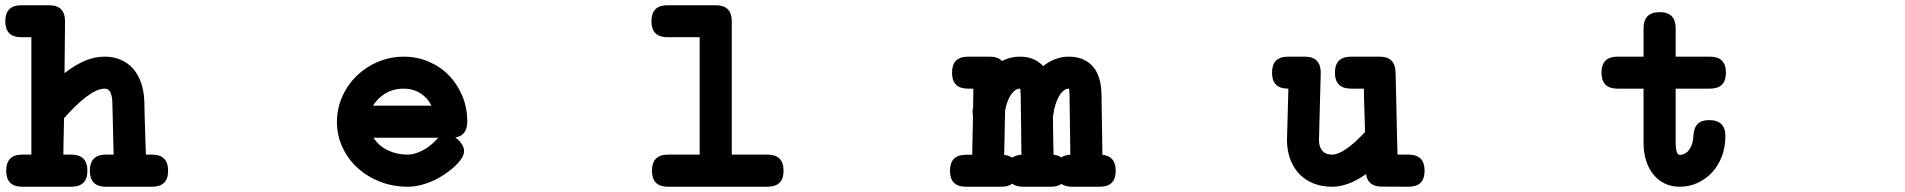

<svg xmlns="http://www.w3.org/2000/svg" viewBox="-30 -667 7274 733"><path d="M51.3 -524.9Q-9.8 -524.9 -9.8 -585.9Q-9.8 -647 51.3 -647H157.7Q218.3 -647 218.3 -585.4L216.3 -387.7Q255.9 -418.9 293.7 -434.8Q331.5 -450.7 369.6 -450.7Q402.8 -450.7 430.2 -439.2Q457.5 -427.7 477.1 -406Q496.6 -384.3 508.1 -352.5Q519.5 -320.8 521 -280.3Q521.5 -252 522.2 -227.3Q522.9 -202.6 523.7 -178.7Q524.4 -154.8 525.1 -129.9Q525.9 -105 526.9 -76.7H550.3Q611.8 -76.7 611.8 -15.1Q611.8 45.9 550.3 45.9H374Q313 45.9 313 -15.1Q313 -76.7 374 -76.7H403.8Q402.8 -127 401.4 -176.8Q399.9 -226.6 398.9 -276.9Q397.9 -300.8 391.4 -314.7Q384.8 -328.6 369.6 -328.6Q353.5 -328.6 335.2 -319.8Q316.9 -311 297.4 -295.9Q277.8 -280.8 256.8 -260.3Q235.8 -239.7 214.4 -215.8Q214.4 -197.3 213.9 -180.7Q213.4 -164.1 213.1 -147.7Q212.9 -131.3 212.4 -114.3Q211.9 -97.2 211.9 -76.7H242.2Q303.7 -76.7 303.7 -15.1Q303.7 45.9 242.2 45.9H54.7Q-6.3 45.9 -6.3 -15.1Q-6.3 -76.7 54.7 -76.7H89.8V-524.9Z M1633.8 -131.3Q1638.2 -136.7 1643.6 -141.1H1396.5Q1415 -110.4 1450 -93.5Q1484.9 -76.7 1526.9 -76.7Q1550.3 -76.7 1579.8 -90.8Q1609.4 -105 1634.3 -131.8ZM1753.9 -202.6Q1753.9 -149.4 1708 -142.1Q1721.7 -132.8 1731.7 -118.7Q1741.7 -104.5 1741.7 -90.8Q1741.7 -74.7 1729.5 -58.1Q1717.3 -41.5 1700.2 -26.6Q1683.1 -11.7 1664.1 0.5Q1645 12.7 1631.3 19.5Q1574.7 45.9 1526.9 45.9Q1470.2 45.9 1420.9 26.6Q1371.6 7.3 1335 -26.1Q1298.3 -59.6 1277.3 -105Q1256.3 -150.4 1256.3 -202.6Q1256.3 -236.3 1265.6 -267.8Q1274.9 -299.3 1291.5 -326.9Q1308.1 -354.5 1331.5 -377.2Q1355 -399.9 1383.3 -416.3Q1411.6 -432.6 1444.1 -441.7Q1476.6 -450.7 1511.2 -450.7Q1562.5 -450.7 1606.9 -431.6Q1651.4 -412.6 1683.8 -379.2Q1716.3 -345.7 1735.1 -300.5Q1753.9 -255.4 1753.9 -202.6ZM1416.5 -291.5Q1409.7 -284.7 1404.3 -278.1Q1398.9 -271.5 1394.5 -263.7H1617.2Q1601.6 -294.4 1574 -311.5Q1546.4 -328.6 1511.2 -328.6Q1454.6 -328.6 1416.5 -291Z M2518.1 -524.9Q2457 -524.9 2457 -585.9Q2457 -647 2518.1 -647H2702.6Q2763.7 -647 2763.7 -585.9V-76.7H2899.9Q2961.4 -76.7 2961.4 -15.1Q2961.4 45.9 2899.9 45.9H2520Q2459 45.9 2459 -15.1Q2459 -76.7 2520 -76.7H2641.1V-524.9Z M3803.7 -75.7Q3823.2 -73.2 3834.5 -64.9Q3847.2 -74.7 3869.6 -76.2Q3868.7 -132.3 3868.2 -188.7Q3867.7 -245.1 3866.7 -301.3Q3866.2 -315.9 3865.7 -322.3Q3865.2 -328.6 3863.8 -328.6Q3845.7 -328.6 3829.8 -305.7Q3814 -282.7 3807.1 -244.1Q3806.2 -203.1 3805.4 -160.2Q3804.7 -117.2 3803.7 -75.7ZM3992.2 -76.2Q4010.3 -74.2 4022 -65.9Q4035.2 -75.7 4056.2 -76.2Q4055.2 -132.3 4054.7 -188.7Q4054.2 -245.1 4053.2 -301.3Q4052.7 -315.9 4052.2 -322.3Q4051.8 -328.6 4050.3 -328.6Q4040.5 -328.6 4031 -321.3Q4021.5 -314 4013.7 -300.8Q4005.9 -287.6 4000 -269.5Q3994.1 -251.5 3991.2 -230.5Q3990.7 -228 3990.7 -226.1Q3990.7 -224.1 3989.7 -222.7Q3990.2 -186 3990.7 -149.4Q3991.2 -112.8 3992.2 -76.2ZM3665.5 -328.6Q3604.5 -328.6 3604.5 -389.6Q3604.5 -450.7 3665.5 -450.7H3748.5Q3779.8 -450.7 3795.4 -434.1Q3826.7 -450.7 3863.8 -450.7Q3919.4 -450.7 3952.6 -414.6Q3973.6 -431.6 3998.5 -441.2Q4023.4 -450.7 4050.3 -450.7Q4107.9 -450.7 4141.1 -414.6Q4174.3 -378.4 4175.3 -303.2L4178.7 -76.2Q4229.5 -70.8 4229.5 -15.1Q4229.5 45.9 4168.5 45.9H4063Q4038.1 45.9 4022 35.2Q4006.8 45.9 3981.9 45.9H3876.5Q3849.6 45.9 3834.5 34.2Q3819.8 45.9 3793 45.9H3657.7Q3596.7 45.9 3596.7 -15.1Q3596.7 -76.2 3657.7 -76.2H3681.6Q3682.6 -114.3 3683.1 -150.1Q3683.6 -186 3684.6 -225.1Q3683.1 -231 3683.1 -238.8Q3683.1 -243.7 3683.3 -247.6Q3683.6 -251.5 3685.1 -256.8Q3685.1 -268.6 3685.3 -276.6Q3685.5 -284.7 3685.5 -292Q3685.5 -299.3 3685.8 -307.6Q3686 -315.9 3686 -328.6Z M4887.2 -328.6Q4826.2 -328.6 4826.2 -389.6Q4826.2 -450.7 4887.2 -450.7H4951.2Q5012.2 -450.7 5012.2 -389.2L5005.4 -130.9Q5006.3 -103.5 5019.3 -90.1Q5032.2 -76.7 5055.7 -76.7Q5100.1 -76.7 5181.2 -162.6Q5180.7 -185.5 5180.2 -205.3Q5179.7 -225.1 5179 -244.4Q5178.2 -263.7 5177.7 -283.9Q5177.2 -304.2 5176.8 -328.6H5127.9Q5066.4 -328.6 5066.4 -389.6Q5066.4 -450.7 5127.9 -450.7H5236.8Q5296.9 -450.7 5297.9 -390.1Q5298.8 -347.7 5299.8 -309.3Q5300.8 -271 5301.5 -233.4Q5302.2 -195.8 5303.2 -157.5Q5304.2 -119.1 5305.2 -76.7H5347.7Q5408.7 -76.7 5408.7 -15.1Q5408.7 45.9 5347.7 45.9L5245.1 45.4Q5191.9 45.4 5185.1 -2.4Q5149.4 22.9 5117.2 34.4Q5085 45.9 5055.7 45.9Q5017.1 45.9 4985.6 33.7Q4954.1 21.5 4931.6 -1.5Q4909.2 -24.4 4896.5 -57.1Q4883.8 -89.8 4883.3 -130.9L4888.7 -328.6Z M6145 -328.6Q6084 -328.6 6084 -389.6Q6084 -450.7 6145 -450.7H6244.6V-559.1Q6244.6 -620.6 6306.2 -620.6Q6367.2 -620.6 6367.2 -559.1V-450.7H6498Q6559.1 -450.7 6559.1 -389.6Q6559.1 -328.6 6498 -328.6H6367.2V-121.6Q6367.2 -101.1 6371.1 -88.4Q6375 -75.7 6382.3 -75.7Q6394 -75.7 6403.6 -81.3Q6413.1 -86.9 6419.9 -96.9Q6426.8 -106.9 6430.7 -120.6Q6434.6 -134.3 6435.1 -150.4Q6438 -208.5 6494.6 -208.5Q6557.1 -208.5 6557.1 -147.9Q6557.1 -105.5 6543.5 -69.8Q6529.8 -34.2 6505.9 -8.5Q6481.9 17.1 6450.2 31.5Q6418.5 45.9 6382.3 45.9Q6351.6 45.9 6326.2 33.9Q6300.8 22 6282.7 0Q6264.6 -22 6254.6 -53Q6244.6 -84 6244.6 -121.6V-328.6Z"/></svg>

Font: Erica Type
Style: Bold Italic
Weight: 700
Monospace: yes
Designer: Peter Wiegel
Foundry: Peter Wiegel
Version: Version 1.000 2010 initial release